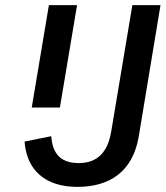

<svg xmlns="http://www.w3.org/2000/svg" viewBox="-20 -718 647 750"><path d="M497 -698 414 -202C400 -121 358 -81 288 -81C208 -81 185 -127 180 -186L76 -165C84 -53 157 12 282 12C410 12 499 -49 522 -185L607 -698ZM104 -298H214L281 -698H171Z"/></svg>

Font: IBM Mono Medium
Style: Italic
Weight: 500
Italic angle: -9°
Monospace: yes
Designer: Mike Abbink, Paul van der Laan, Pieter van Rosmalen
Foundry: Bold Monday
Version: Version 2.3